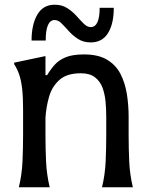

<svg xmlns="http://www.w3.org/2000/svg" viewBox="-20 -795 624 815"><path d="M431 -299Q431 -331 428 -363.5Q425 -396 415 -423Q405 -450 383 -467Q361 -484 323 -484Q264 -484 232.5 -456Q201 -428 188.5 -385Q176 -342 173 -295V-222Q173 -166 175.5 -110Q178 -54 191 0H60Q73 -54 75.5 -110Q78 -166 78 -222V-330Q78 -384 74 -418.5Q70 -453 62 -477Q54 -501 40 -523V-529L173 -557V-476H180Q195 -501 212.5 -520.5Q230 -540 259 -552Q288 -564 337 -564Q397 -564 434.5 -541.5Q472 -519 491.5 -481Q511 -443 518.5 -396Q526 -349 526 -299V-222Q526 -166 528.5 -110Q531 -54 544 0H413Q426 -54 428.5 -110Q431 -166 431 -222ZM403 -762H463Q463 -694 438.5 -654.5Q414 -615 365 -615Q334 -615 311.5 -629.5Q289 -644 272.5 -662.5Q256 -681 241.5 -695.5Q227 -710 212 -710Q174 -710 174 -623H114Q114 -691 138.5 -733Q163 -775 212 -775Q243 -775 265.5 -760.5Q288 -746 304.5 -727.5Q321 -709 335.5 -694.5Q350 -680 365 -680Q403 -680 403 -762Z"/></svg>

Font: Faculty Glyphic
Style: Regular
Weight: 400
Designer: Koto Studio, Dylan Young
Foundry: Koto Studio
Version: Version 1.004; ttfautohint (v1.8.4.7-5d5b)